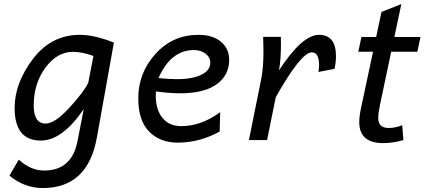

<svg xmlns="http://www.w3.org/2000/svg" viewBox="-20 -696 2112 954"><path d="M206.5 -82Q252.4 -82 324.2 -160.2Q396 -238.3 418.5 -284.7L444.3 -418Q386.7 -438.5 343.3 -438.5Q263.7 -438.5 205.6 -359.6Q147.5 -280.8 147.5 -172.4Q147.5 -82 206.5 -82ZM192.4 238.3Q101.6 238.3 26.9 176.8L73.2 97.2Q132.3 151.4 199.2 151.4Q336.9 151.4 365.2 4.9L396 -153.8Q289.6 2.4 182.6 2.4Q52.7 2.4 52.7 -159.7Q52.7 -283.2 143.6 -403.1Q234.4 -522.9 377 -522.9Q448.7 -522.9 545.9 -484.4L461.4 -12.7Q416.5 238.3 192.4 238.3Z M859.4 -302.7Q939.9 -302.7 984.4 -326.7Q1024.9 -348.1 1024.9 -384.8Q1024.9 -411.6 1001.2 -429.4Q977.5 -447.3 943.4 -447.3Q828.6 -447.3 767.6 -308.1Q815.9 -302.7 859.4 -302.7ZM862.3 12.7Q774.9 12.7 720.9 -42.2Q667 -97.2 667 -207Q667 -334 752.7 -428.5Q838.4 -522.9 965.8 -522.9Q1037.1 -522.9 1077.9 -488.5Q1118.7 -454.1 1118.7 -398.9Q1118.7 -327.6 1064.9 -283.7Q1002 -232.4 876.5 -232.4Q823.7 -232.4 754.9 -241.7Q753.9 -231.4 753.9 -221.7Q753.9 -152.8 785.6 -112.3Q818.8 -69.3 880.9 -69.3Q980 -69.3 1074.2 -138.7L1071.3 -42.5Q972.2 12.7 862.3 12.7Z M1307.1 0H1216.8L1278.3 -305.2Q1289.1 -358.4 1289.1 -441.9L1287.6 -512.7H1375.5Q1376 -499 1376 -478.5Q1376 -400.4 1366.2 -346.2Q1481 -522.9 1565.4 -522.9Q1649.4 -522.9 1649.4 -416.5Q1649.4 -387.2 1642.1 -354L1562 -338.4Q1565.4 -355.5 1565.4 -372.1Q1565.4 -436 1529.3 -436Q1476.1 -436 1350.1 -212.9Z M1884.3 15.1Q1765.1 15.1 1765.1 -88.9Q1765.1 -117.7 1772.9 -154.8L1833.5 -439H1760.3L1775.9 -512.2H1849.1L1875.5 -636.7L1974.1 -675.8L1939.5 -512.2H2069.3L2053.7 -439H1923.8L1868.2 -175.8Q1859.4 -134.8 1859.4 -109.4Q1859.4 -60.1 1911.6 -60.1Q1943.8 -60.1 1978.5 -73.7L1984.4 0Q1932.1 15.1 1884.3 15.1Z"/></svg>

Font: Cadman
Style: Italic
Weight: 400
Italic angle: -12°
Designer: Paul James MIller
Foundry: High-Logic / Made with FontCreator
Version: Version 2.114;March 28, 2021;FontCreator 13.0.0.2683 64-bit